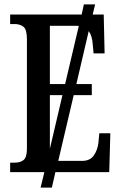

<svg xmlns="http://www.w3.org/2000/svg" viewBox="-20 -780 549 870"><path d="M26 0V-43H47Q73 -43 87.5 -55.5Q102 -68 102 -107V-602Q102 -647 86 -659Q70 -671 47 -671H26V-714H350L360 -760H411L400 -714H450L454 -538H404L400 -581Q399 -598 394.5 -613Q390 -628 382 -639L326 -399H396V-349H314L244 -51H352Q388 -51 405 -75.5Q422 -100 426 -133L430 -176H480L475 0H231L215 70H164L181 0ZM206 -399H275L337 -662L332 -663H206ZM206 -349V-106L263 -349Z"/></svg>

Font: Noto Serif ExtraCondensed Medium
Style: Regular
Weight: 500
Width: 2
Designer: Monotype Design Team
Foundry: Monotype Imaging Inc.
Version: Version 2.015